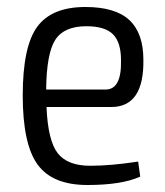

<svg xmlns="http://www.w3.org/2000/svg" viewBox="-20 -517 472 549"><path d="M238 -43Q297 -43 375 -55L381 -12Q328 12 230 12Q130 12 87.5 -46.5Q45 -105 45 -244Q45 -384 86.5 -440.5Q128 -497 224 -497Q310 -497 350 -459.5Q390 -422 390 -346Q392 -211 298 -211H113Q117 -115 145 -79Q173 -43 238 -43ZM227 -442Q163 -442 138 -403Q113 -364 112 -261H282Q328 -261 326 -345Q326 -396 303 -419Q280 -442 227 -442Z"/></svg>

Font: exo2condensed_l
Style: Regular
Weight: 300
Width: 3
Designer: Natanael Gama
Version: Version 1.001;PS 001.001;hotconv 1.0.70;makeotf.lib2.5.58329